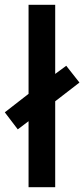

<svg xmlns="http://www.w3.org/2000/svg" viewBox="-43 -780 351 800"><path d="M76 0H187V-358L288 -436L233 -506L187 -472V-760H76V-389L-23 -312L31 -241L76 -275Z"/></svg>

Font: Noto Sans Khmer ExtraCondensed SemiBold
Style: Regular
Weight: 600
Width: 2
Designer: Danh Hong and the Monotype Design Team
Foundry: Monotype Imaging Inc.
Version: Version 2.004